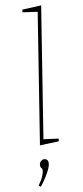

<svg xmlns="http://www.w3.org/2000/svg" viewBox="-108 -802 465 1070"><g transform="rotate(-10 125.0 -267.5)"><path d="M67 2 185 -741 191 -732 100 -745 102 -760 209 -765 91 -22 86 -29 176 -17 174 -2ZM32 230 21 222Q42 192 50 171.5Q58 151 58 142Q58 132 53 128Q48 124 48 112Q48 98 57 90Q66 82 76 82Q85 82 91.5 88Q98 94 98 107Q98 120 89.5 139Q81 158 66.5 181.5Q52 205 32 230Z"/></g></svg>

Font: Bitter Thin Thin
Style: Italic
Weight: 250
Italic angle: -9°
Version: Version 2.002